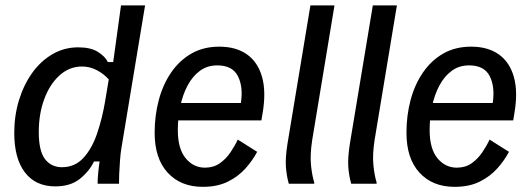

<svg xmlns="http://www.w3.org/2000/svg" viewBox="-20 -687 1982 718"><path d="M186.7 10Q113.3 10 73.3 -42.1Q33.3 -94.2 33.3 -190Q33.3 -254.2 50.8 -311.7Q68.3 -369.2 100 -413.8Q131.7 -458.3 175.8 -484.2Q220 -510 272.5 -510Q319.2 -510 346.2 -492.9Q373.3 -475.8 383.3 -455H403.3L432.5 -666.7H522.5L434.2 -134.2Q430.8 -114.2 428.8 -87.5Q426.7 -60.8 425.8 -37.1Q425 -13.3 425 0H345Q345 -16.7 347.1 -39.2Q349.2 -61.7 352.5 -83.3H331.7Q313.3 -45.8 278.3 -17.9Q243.3 10 186.7 10ZM211.7 -61.7Q260 -61.7 292.1 -96.7Q324.2 -131.7 343.3 -188.3Q362.5 -245 373.3 -309.2L386.7 -390Q368.3 -410.8 342.1 -424.6Q315.8 -438.3 286.7 -438.3Q239.2 -438.3 202.5 -405Q165.8 -371.7 145.4 -316.2Q125 -260.8 125 -193.3Q125 -122.5 148.3 -92.1Q171.7 -61.7 211.7 -61.7Z M738.3 11.7Q655.8 11.7 607.1 -41.2Q558.3 -94.2 558.3 -190.8Q558.3 -255 573.8 -312.9Q589.2 -370.8 620 -415.8Q650.8 -460.8 695.8 -486.7Q740.8 -512.5 800 -512.5Q862.5 -512.5 903.3 -483.8Q944.2 -455 960 -399.2Q975.8 -343.3 961.7 -261.7L957.5 -236.7H630L640 -301.7H880.8Q890 -362.5 869.6 -402.5Q849.2 -442.5 792.5 -442.5Q755 -442.5 727.5 -422.1Q700 -401.7 681.7 -367.5Q663.3 -333.3 654.2 -290Q645 -246.7 645 -200Q645 -130.8 674.2 -95.4Q703.3 -60 746.7 -60Q778.3 -60 801.7 -76.2Q825 -92.5 841.7 -117.1Q858.3 -141.7 869.2 -165L941.7 -119.2Q925 -87.5 898.3 -57.5Q871.7 -27.5 832.5 -7.9Q793.3 11.7 738.3 11.7Z M1060 0Q1051.7 -29.2 1049.2 -62.5Q1046.7 -95.8 1055 -149.2L1140.8 -666.7H1230.8L1147.5 -163.3Q1139.2 -109.2 1142.9 -70.4Q1146.7 -31.7 1155 -5V0Z M1293.3 0Q1285 -29.2 1282.5 -62.5Q1280 -95.8 1288.3 -149.2L1374.2 -666.7H1464.2L1380.8 -163.3Q1372.5 -109.2 1376.3 -70.4Q1380 -31.7 1388.3 -5V0Z M1680 11.7Q1597.5 11.7 1548.8 -41.2Q1500 -94.2 1500 -190.8Q1500 -255 1515.4 -312.9Q1530.8 -370.8 1561.7 -415.8Q1592.5 -460.8 1637.5 -486.7Q1682.5 -512.5 1741.7 -512.5Q1804.2 -512.5 1845 -483.8Q1885.8 -455 1901.7 -399.2Q1917.5 -343.3 1903.3 -261.7L1899.2 -236.7H1571.7L1581.7 -301.7H1822.5Q1831.7 -362.5 1811.2 -402.5Q1790.8 -442.5 1734.2 -442.5Q1696.7 -442.5 1669.2 -422.1Q1641.7 -401.7 1623.3 -367.5Q1605 -333.3 1595.8 -290Q1586.7 -246.7 1586.7 -200Q1586.7 -130.8 1615.8 -95.4Q1645 -60 1688.3 -60Q1720 -60 1743.3 -76.2Q1766.7 -92.5 1783.3 -117.1Q1800 -141.7 1810.8 -165L1883.3 -119.2Q1866.7 -87.5 1840 -57.5Q1813.3 -27.5 1774.2 -7.9Q1735 11.7 1680 11.7Z"/></svg>

Font: Familjen Grotesk
Style: Italic
Weight: 400
Italic angle: -9.46201°
Designer: Anders Wikstroem, Jonas Baeckman, Matilda Gysing, Kristian Moeller
Foundry: Familjen STHLM AB
Version: Version 2.000